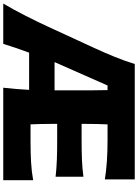

<svg xmlns="http://www.w3.org/2000/svg" viewBox="146 -996 850 1182"><g transform="rotate(90 571.0 -405.0)"><path d="M2 0Q39.6 -64 76.9 -137.2Q114.3 -210.4 143.6 -274.4L272.5 -554.2Q304.2 -623 329.3 -684.6Q354.5 -746.1 374 -809.6H1084.5V-625.5Q1033.2 -633.8 974.6 -637.9Q916 -642.1 837.4 -642.1H745.6Q744.1 -609.4 743.4 -575.9Q742.7 -542.5 742.7 -504.9V-482.4H840.3Q913.1 -482.4 965.8 -484.6Q1018.6 -486.8 1067.9 -493.7V-322.3Q1015.6 -328.1 963.1 -330.1Q910.6 -332 839.4 -332H742.7V-296.9Q742.7 -229 745.6 -168H851.6Q917.5 -168 976.1 -171.1Q1034.7 -174.3 1089.4 -184.1V0H520Q524.4 -41 527.8 -79.3Q531.2 -117.7 533.2 -159.2H304.2Q274.4 -79.6 250 0ZM536.1 -315.9V-538.6Q536.1 -593.8 534.7 -642.1H506.3L362.3 -315.9Z"/></g></svg>

Font: Pinar ExtraBold
Style: Regular
Weight: 800
Designer: Amin Abedi
Version: Version 3.000